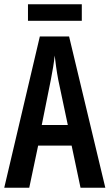

<svg xmlns="http://www.w3.org/2000/svg" viewBox="-20 -886 517 906"><path d="M366 -866H112V-788H366ZM360 0H477L306 -714H168L0 0H118L160 -199H318ZM300 -296H177L220 -510C228 -551 235 -591 238 -624C242 -590 247 -551 255 -509Z"/></svg>

Font: Noto Sans Display Condensed Medium
Style: Regular
Weight: 500
Width: 3
Designer: Monotype Design Team
Foundry: Monotype Imaging Inc.
Version: Version 1.900